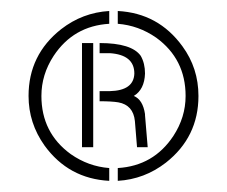

<svg xmlns="http://www.w3.org/2000/svg" viewBox="-20 -691 415 351"><path d="M162.1 -505.9V-524.4H180.7Q224.6 -525.4 225.6 -556.6Q225.6 -590.8 180.7 -593.8Q174.8 -593.8 169.9 -593.8H162.1V-612.3Q220.7 -612.3 237.3 -588.9Q245.1 -575.2 245.1 -556.6Q244.1 -527.3 224.6 -515.6Q241.2 -508.8 245.1 -482.4Q245.1 -481.4 245.1 -480.5L250 -421.9H230.5L226.6 -469.7Q223.6 -499 196.3 -503.9Q184.6 -505.9 162.1 -505.9ZM179.7 -360.4Q105.5 -364.3 61.5 -424.8Q32.2 -465.8 32.2 -515.6Q32.2 -590.8 91.8 -637.7Q130.9 -668 179.7 -670.9V-647.5Q114.3 -643.6 78.1 -588.9Q55.7 -554.7 55.7 -515.6Q55.7 -448.2 109.4 -409.2Q141.6 -386.7 179.7 -383.8ZM195.3 -360.4V-383.8Q260.7 -387.7 296.9 -442.4Q319.3 -476.6 319.3 -515.6Q319.3 -583 265.6 -622.1Q233.4 -644.5 195.3 -647.5V-670.9Q269.5 -667 313.5 -606.4Q342.8 -566.4 342.8 -515.6Q342.8 -440.4 283.2 -393.6Q244.1 -363.3 195.3 -360.4ZM129.9 -421.9V-612.3H150.4V-421.9Z"/></svg>

Font: Post No Bills Colombo
Style: Light
Weight: 400
Designer: Kosala Senevirathne, Siva Puranthara, Lasantha Premarathna, Tharique Azeez
Foundry: Mooniak
Version: Version 1.220 ; ttfautohint (v1.5)